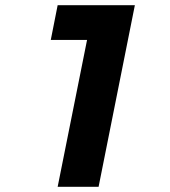

<svg xmlns="http://www.w3.org/2000/svg" viewBox="-20 -721 657 741"><path d="M360.5 0H202.5L316 -567H176L202.5 -701H500.5Z"/></svg>

Font: Argentum Sans SemiBold
Style: Italic
Weight: 600
Italic angle: -11°
Designer: Julieta Ulanovsky (font), Cristiano Sobral (main changes and remaster)
Foundry: Julieta Ulanovsky (font), Cristiano Sobral (main changes and remaster)
Version: Version 2.007;June 15, 2022;FontCreator 14.0.0.2814 64-bit; 